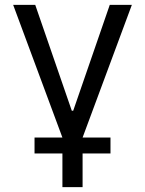

<svg xmlns="http://www.w3.org/2000/svg" viewBox="-20 -566 597 790"><path d="M236.8 204.1V0L34.2 -545.9H125L275.4 -110.4H281.2L431.6 -545.9H522.5L319.8 0V204.1ZM122.1 65.4V0H434.6V65.4Z"/></svg>

Font: GitLab Sans
Style: Regular
Weight: 400
Designer: Rasmus Andersson
Foundry: Modifications by GitLab B.V., manufactured by rsms
Version: Version 4.000;git-c8fb6b7